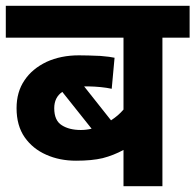

<svg xmlns="http://www.w3.org/2000/svg" viewBox="-20 -642 674 662"><path d="M633.8 -512.2H540V0H405.8V-125Q371.6 -106.4 334 -96.7Q296.9 -87.9 242.2 -87.9Q185.5 -87.9 139.6 -108.4Q92.8 -128.9 64.9 -168.9Q37.1 -209 37.1 -269Q37.1 -325.2 64.5 -365.2Q90.8 -404.8 140.6 -428.7Q189.9 -451.2 252 -451.2Q281.2 -451.2 326.2 -449.2Q360.8 -446.3 375 -442.9L365.2 -335.9Q330.6 -343.3 283.2 -344.2H270L362.8 -227.1Q375.5 -235.4 385.7 -244.1Q396 -252.9 405.8 -264.2V-512.2H0V-622.1H633.8ZM167 -269Q167 -226.1 193.4 -210Q218.8 -193.8 258.8 -193.8Q277.3 -193.8 295.9 -198.2L194.8 -325.2Q167 -306.2 167 -269Z"/></svg>

Font: Droid Sans Thai
Style: Bold
Weight: 700
Designer: Steve Matteson
Foundry: Ascender Corporation
Version: Version 1.00